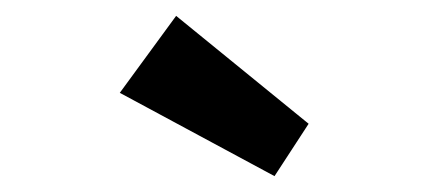

<svg xmlns="http://www.w3.org/2000/svg" viewBox="-20 -813 540 242"><path d="M326 -591 131 -696 202 -793 369 -657Z"/></svg>

Font: Lexend Mega SemiBold
Style: Regular
Weight: 600
Designer: Bonnie Shaver-Troup, Thomas Jockin
Foundry: Lexend
Version: Version 1.007